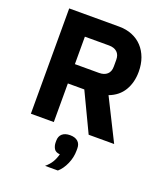

<svg xmlns="http://www.w3.org/2000/svg" viewBox="-172 -810 1017 1196"><g transform="rotate(20 337.0 -211.5)"><path d="M77 0ZM229 0H77V-698H408Q456 -698 495 -682Q534 -666 561.5 -636.5Q589 -607 604 -566Q619 -525 619 -475Q619 -404 587.5 -351Q556 -298 492 -274L629 0H460L338 -256H229ZM389 -384Q423 -384 442.5 -401.5Q462 -419 462 -453V-497Q462 -531 442.5 -548.5Q423 -566 389 -566H229V-384ZM353 42Q386 42 404.5 58Q423 74 423 104V118Q423 164 404 207Q385 250 356 275H271Q297 253 311 229.5Q325 206 333 176Q304 174 293.5 155.5Q283 137 283 115V104Q283 74 301.5 58Q320 42 353 42Z"/></g></svg>

Font: Aneliza ExtraBold
Style: Regular
Weight: 800
Designer: Mike Abbink, Paul van der Laan, Pieter van Rosmalen
Foundry: Bold Monday
Version: Version 3.001;September 8, 2019;FontCreator 11.5.0.2425 64-b